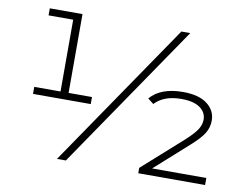

<svg xmlns="http://www.w3.org/2000/svg" viewBox="-76 -807 1177 914"><g transform="rotate(10 512.5 -350.0)"><path d="M365 -319V-285H86V-319H213V-666H94V-700H252V-319ZM730 -700H773L295 0H252ZM968 -34V0H645V-26L839 -199Q878 -235 892.5 -258Q907 -281 907 -305Q907 -340 876.5 -362Q846 -384 786 -384Q702 -384 658 -337L630 -359Q681 -418 788 -418Q865 -418 905.5 -387Q946 -356 946 -307Q946 -275 929.5 -247Q913 -219 868 -179L706 -34Z"/></g></svg>

Font: Idrija Light
Style: Regular
Weight: 300
Designer: Julieta Ulanovsky
Foundry: Julieta Ulanovsky
Version: Version 7.200